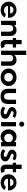

<svg xmlns="http://www.w3.org/2000/svg" viewBox="2546 -3368 836 5967"><g transform="rotate(90 2963.5 -384.0)"><path d="M30.9 -231.8Q30.9 -301.4 65.2 -358.4Q99.5 -415.5 158.9 -447.7Q218.2 -480 289.5 -480Q357.7 -480 413.4 -448.9Q469.1 -417.7 500.7 -363.2Q532.3 -308.6 532.3 -241.8Q532.3 -231.4 530.9 -215.5H167.3Q167.3 -160 204.5 -125.7Q241.8 -91.4 302.3 -91.4Q339.5 -91.4 369.1 -106.4Q398.6 -121.4 425 -153.2L520.9 -104.5Q487.3 -48.6 427.7 -17Q368.2 14.5 295 14.5Q220.5 14.5 159.8 -17.7Q99.1 -50 65 -106.4Q30.9 -162.7 30.9 -231.8ZM285.9 -386.8Q237.7 -386.8 205.9 -357.7Q174.1 -328.6 171.4 -281.8H402.3Q396.4 -329.5 364.8 -358.2Q333.2 -386.8 285.9 -386.8Z M626.4 -465.5H759.1V-401.8Q785 -440 825.2 -460Q865.5 -480 915 -480Q995.5 -480 1045.7 -428.9Q1095.9 -377.7 1095.9 -294.5V0H963.2V-266.4Q963.2 -318.2 936.4 -347Q909.5 -375.9 862.7 -375.9Q814.1 -375.9 786.6 -345.2Q759.1 -314.5 759.1 -260V0H626.4Z M1160 -465.5H1220.9V-639.5H1353.6V-465.5H1457.3V-364.5H1353.6V-160Q1353.6 -104.1 1395.9 -104.1Q1415 -104.1 1430 -113.6L1479.1 -17.3Q1456.8 -2.7 1425.5 5.9Q1394.1 14.5 1364.1 14.5Q1296.4 14.5 1258.6 -29.1Q1220.9 -72.7 1220.9 -150.5V-364.5H1160Z M1553.2 -781.8H1685.9V-412.7Q1712.7 -443.6 1753.4 -461.8Q1794.1 -480 1841.8 -480Q1922.3 -480 1972.5 -428.6Q2022.7 -377.3 2022.7 -294.1V0H1890V-265.9Q1890 -317.7 1863.2 -346.8Q1836.4 -375.9 1789.5 -375.9Q1742.3 -375.9 1714.1 -348Q1685.9 -320 1685.9 -277.7V0H1553.2Z M2145 -104.5Q2109.1 -161.4 2109.1 -232.7Q2109.1 -304.1 2145 -360.9Q2180.9 -417.7 2242.7 -448.9Q2304.5 -480 2380.9 -480Q2457.3 -480 2519.1 -448.9Q2580.9 -417.7 2616.8 -360.9Q2652.7 -304.1 2652.7 -232.7Q2652.7 -161.4 2616.8 -104.5Q2580.9 -47.7 2519.1 -16.6Q2457.3 14.5 2380.9 14.5Q2304.5 14.5 2242.7 -16.6Q2180.9 -47.7 2145 -104.5ZM2285.9 -328.6Q2247.7 -290.9 2247.7 -232.7Q2247.7 -174.5 2285.9 -136.8Q2324.1 -99.1 2380.9 -99.1Q2437.7 -99.1 2475.9 -136.8Q2514.1 -174.5 2514.1 -232.7Q2514.1 -290.9 2475.9 -328.6Q2437.7 -366.4 2380.9 -366.4Q2324.1 -366.4 2285.9 -328.6Z M2739.5 -216.8V-465.5H2872.3V-247.7Q2872.3 -166.4 2896.4 -130Q2920.5 -93.6 2975.5 -93.6Q3030.5 -93.6 3054.5 -130Q3078.6 -166.4 3078.6 -247.7V-465.5H3211.4V-216.8Q3211.4 -100 3153.6 -42.7Q3095.9 14.5 2975.5 14.5Q2855 14.5 2797.3 -42.7Q2739.5 -100 2739.5 -216.8Z M3290.5 -60.5 3348.2 -133.6Q3399.5 -83.6 3464.1 -83.6Q3493.6 -83.6 3512.3 -96.4Q3530.9 -109.1 3530.9 -133.2Q3530.9 -155 3511.1 -169.1Q3491.4 -183.2 3447.3 -199.5Q3428.2 -206.8 3415.7 -212Q3403.2 -217.3 3384.5 -226.6Q3365.9 -235.9 3353.9 -246.1Q3341.8 -256.4 3330 -270Q3318.2 -283.6 3312.3 -301.1Q3306.4 -318.6 3306.4 -339.1Q3306.4 -399.5 3356.6 -439.5Q3406.8 -479.5 3487.3 -479.5Q3576.4 -479.5 3642.7 -427.3L3595 -356.4Q3552.3 -389.5 3496.4 -389.5Q3465.9 -389.5 3449.1 -377.5Q3432.3 -365.5 3432.3 -346.4Q3432.3 -326.4 3453 -312.7Q3473.6 -299.1 3523.2 -280.9Q3595.9 -254.5 3632.7 -219.3Q3669.5 -184.1 3669.5 -130Q3669.5 -61.4 3618.2 -23.4Q3566.8 14.5 3476.8 14.5Q3360.9 14.5 3290.5 -60.5Z M3905 0H3772.3V-465.5H3905ZM3782.7 -585.5Q3759.5 -608.6 3759.5 -641.4Q3759.5 -674.1 3782.7 -697.3Q3805.9 -720.5 3838.6 -720.5Q3871.4 -720.5 3894.5 -697.3Q3917.7 -674.1 3917.7 -641.4Q3917.7 -608.6 3894.5 -585.5Q3871.4 -562.3 3838.6 -562.3Q3805.9 -562.3 3782.7 -585.5Z M4229.1 14.5Q4179.5 14.5 4136.6 -4.5Q4093.6 -23.6 4063.4 -56.6Q4033.2 -89.5 4015.9 -135.5Q3998.6 -181.4 3998.6 -233.2Q3998.6 -338.6 4063.9 -409.3Q4129.1 -480 4229.1 -480Q4330.5 -480 4394.5 -400.5V-465.5H4527.3V0H4394.5V-65Q4330.5 14.5 4229.1 14.5ZM4397.7 -232.7Q4397.7 -291.4 4361.4 -329.1Q4325 -366.8 4268.2 -366.8Q4211.8 -366.8 4175 -328.9Q4138.2 -290.9 4138.2 -232.7Q4138.2 -174.5 4175 -136.6Q4211.8 -98.6 4268.2 -98.6Q4324.5 -98.6 4361.1 -136.6Q4397.7 -174.5 4397.7 -232.7Z M4614.1 -60.5 4671.8 -133.6Q4723.2 -83.6 4787.7 -83.6Q4817.3 -83.6 4835.9 -96.4Q4854.5 -109.1 4854.5 -133.2Q4854.5 -155 4834.8 -169.1Q4815 -183.2 4770.9 -199.5Q4751.8 -206.8 4739.3 -212Q4726.8 -217.3 4708.2 -226.6Q4689.5 -235.9 4677.5 -246.1Q4665.5 -256.4 4653.6 -270Q4641.8 -283.6 4635.9 -301.1Q4630 -318.6 4630 -339.1Q4630 -399.5 4680.2 -439.5Q4730.5 -479.5 4810.9 -479.5Q4900 -479.5 4966.4 -427.3L4918.6 -356.4Q4875.9 -389.5 4820 -389.5Q4789.5 -389.5 4772.7 -377.5Q4755.9 -365.5 4755.9 -346.4Q4755.9 -326.4 4776.6 -312.7Q4797.3 -299.1 4846.8 -280.9Q4919.5 -254.5 4956.4 -219.3Q4993.2 -184.1 4993.2 -130Q4993.2 -61.4 4941.8 -23.4Q4890.5 14.5 4800.5 14.5Q4684.5 14.5 4614.1 -60.5Z M5036.4 -465.5H5097.3V-639.5H5230V-465.5H5333.6V-364.5H5230V-160Q5230 -104.1 5272.3 -104.1Q5291.4 -104.1 5306.4 -113.6L5355.5 -17.3Q5333.2 -2.7 5301.8 5.9Q5270.5 14.5 5240.5 14.5Q5172.7 14.5 5135 -29.1Q5097.3 -72.7 5097.3 -150.5V-364.5H5036.4Z M5395 -231.8Q5395 -301.4 5429.3 -358.4Q5463.6 -415.5 5523 -447.7Q5582.3 -480 5653.6 -480Q5721.8 -480 5777.5 -448.9Q5833.2 -417.7 5864.8 -363.2Q5896.4 -308.6 5896.4 -241.8Q5896.4 -231.4 5895 -215.5H5531.4Q5531.4 -160 5568.6 -125.7Q5605.9 -91.4 5666.4 -91.4Q5703.6 -91.4 5733.2 -106.4Q5762.7 -121.4 5789.1 -153.2L5885 -104.5Q5851.4 -48.6 5791.8 -17Q5732.3 14.5 5659.1 14.5Q5584.5 14.5 5523.9 -17.7Q5463.2 -50 5429.1 -106.4Q5395 -162.7 5395 -231.8ZM5650 -386.8Q5601.8 -386.8 5570 -357.7Q5538.2 -328.6 5535.5 -281.8H5766.4Q5760.5 -329.5 5728.9 -358.2Q5697.3 -386.8 5650 -386.8Z"/></g></svg>

Font: Spartan MB
Style: Bold
Weight: 700
Designer: Matt Bailey, Mirko Velimirovic
Foundry: Matt Bailey
Version: Version 1.005